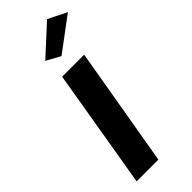

<svg xmlns="http://www.w3.org/2000/svg" viewBox="-312 -1023 1061 1061"><g transform="rotate(-45 218.5 -492.0)"><path d="M162 -700 44 0H214L334 -700ZM437 -930 328 -984 158 -828 240 -783Z"/></g></svg>

Font: Jost* 700 Bold Italic
Style: Bold Italic
Weight: 700
Italic angle: -10°
Version: Version 3.200; ttfautohint (v0.97) -l 8 -r 50 -G 200 -x 14 -